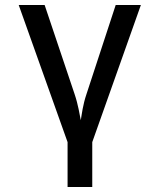

<svg xmlns="http://www.w3.org/2000/svg" viewBox="-20 -570 640 770"><path d="M350 180V0L545 -550H444L327 -193C312 -149 308 -111 304 -88C299 -111 294 -149 279 -193L159 -550H55L251 0V180Z"/></svg>

Font: Tekne LDO Medium
Style: Regular
Weight: 500
Monospace: yes
Designer: Alessio Laiso, Mario Rullo, Paolo Rosset
Foundry: Alessio Laiso
Version: Version 1.000;hotconv 1.0.109;makeotfexe 2.5.65596